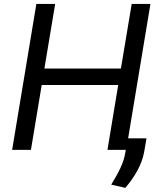

<svg xmlns="http://www.w3.org/2000/svg" viewBox="-20 -747 820 957"><path d="M40.5 0H134.2L187.9 -323.2H569.2L515.6 0H606.9L604.8 12.8C596.2 68.2 568.2 117.2 534.4 173.3L604.8 189.3C651.3 134.2 687.1 74.2 698.5 10.7L710.2 -57.5H618.6L729.8 -727.3H636.4L582.7 -405.5H201.3L255 -727.3H161.2Z"/></svg>

Font: Margiela Sans Text
Style: Italic
Weight: 400
Italic angle: -9.39999°
Designer: Stefan Endress, Andreas Faust
Version: Version 1.100;FEAKit 1.0